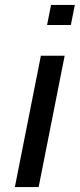

<svg xmlns="http://www.w3.org/2000/svg" viewBox="-20 -755 322 775"><path d="M186 -735 170 -654H266L282 -735ZM40 0H136L241 -530H145Z"/></svg>

Font: AWKNG-Font Medium
Style: Italic
Weight: 500
Italic angle: -11.3°
Designer: Awakening Church
Foundry: Awakening Church
Version: Version 1.700;PS 001.700;hotconv 1.0.88;makeotf.lib2.5.64775